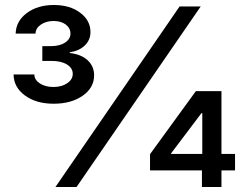

<svg xmlns="http://www.w3.org/2000/svg" viewBox="-20 -753 994 773"><path d="M584 -66.9V-132.3L768.6 -386.2H871.6V-133.3H926.3V-66.9H871.6V0H793V-66.9ZM195.8 -335.4Q125.5 -335.4 80.3 -368.7Q35.2 -401.9 34.7 -453.1H118.2Q118.7 -431.2 140.6 -417Q162.6 -402.8 195.3 -402.8Q228.5 -402.8 250.7 -418Q272.9 -433.1 272.9 -455.6Q272.9 -479 249.5 -493.4Q226.1 -507.8 187 -507.8H150.4V-567.4H187Q220.2 -567.4 241.9 -581.5Q263.7 -595.7 263.7 -617.7Q263.7 -639.6 244.9 -654.1Q226.1 -668.5 195.8 -668.5Q166 -668.5 144.8 -654.1Q123.5 -639.6 123 -617.7H43Q44.4 -668 87.9 -700.4Q131.3 -732.9 196.8 -732.9Q261.2 -732.9 302.7 -701.9Q344.2 -670.9 344.2 -624Q344.2 -591.8 321.3 -569.8Q298.3 -547.9 260.7 -542.5V-539.6Q307.6 -534.2 333.3 -510Q358.9 -485.8 358.9 -449.7Q358.9 -399.9 313 -367.7Q267.1 -335.4 195.8 -335.4ZM203.1 0 703.1 -727.1H788.1L288.1 0ZM794.4 -133.3V-297.4H791L668.9 -135.7V-133.3Z"/></svg>

Font: Karasuma Gothic
Style: Regular
Weight: 500
Designer: Rasmus Andersson / Ryoko Nishizuka
Foundry: Genbu
Version: Version 1.00